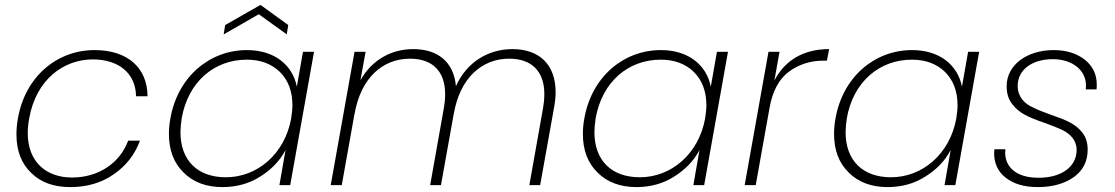

<svg xmlns="http://www.w3.org/2000/svg" viewBox="-20 -754 4540 782"><path d="M47 -207C47 -140 67 -88 107 -50C146 -11 199 8 266 8C334 8 393 -9 443 -44C493 -78 529 -124 550 -181H502C467 -88 380 -31 273 -31C168 -31 93 -95 93 -212C93 -231 95 -251 99 -272C127 -431 240 -512 358 -512C465 -512 533 -454 534 -362H581C580 -477 501 -550 365 -550C213 -550 83 -443 53 -272C49 -249 47 -228 47 -207Z M668 -209C668 -142 688 -90 728 -51C767 -12 820 8 886 8C943 8 995 -6 1040 -35C1085 -63 1120 -99 1143 -143L1118 0H1162L1259 -543H1214L1189 -401C1172 -488 1099 -550 986 -550C833 -550 704 -441 674 -272C670 -250 668 -229 668 -209ZM715 -216C715 -231 717 -250 720 -272C746 -421 853 -511 985 -511C1041 -511 1086 -494 1120 -461C1154 -427 1171 -382 1171 -325C1171 -310 1169 -292 1166 -272C1140 -127 1028 -32 900 -32C785 -32 715 -100 715 -216ZM891 -614 1034 -696 1148 -614 1154 -652 1041 -734 897 -652Z M1372 0 1424 -291V-289C1449 -436 1538 -515 1650 -515C1741 -515 1793 -464 1793 -371C1793 -350 1791 -332 1788 -315L1732 0H1776L1828 -290V-289C1853 -436 1942 -515 2054 -515C2145 -515 2197 -464 2197 -371C2197 -350 2195 -332 2192 -315L2136 0H2180L2237 -318C2241 -340 2243 -360 2243 -378C2243 -494 2174 -554 2067 -554C1970 -554 1881 -502 1837 -403C1828 -503 1762 -554 1663 -554C1575 -554 1495 -511 1448 -427L1469 -543H1424L1327 0Z M2354 -209C2354 -142 2374 -90 2414 -51C2453 -12 2506 8 2572 8C2629 8 2681 -6 2726 -35C2771 -63 2806 -99 2829 -143L2804 0H2848L2945 -543H2900L2875 -401C2858 -488 2785 -550 2672 -550C2519 -550 2390 -441 2360 -272C2356 -250 2354 -229 2354 -209ZM2401 -216C2401 -231 2403 -250 2406 -272C2432 -421 2539 -511 2671 -511C2727 -511 2772 -494 2806 -461C2840 -427 2857 -382 2857 -325C2857 -310 2855 -292 2852 -272C2826 -127 2714 -32 2586 -32C2471 -32 2401 -100 2401 -216Z M3058 0 3114 -313C3126 -382 3152 -431 3193 -462C3234 -492 3281 -507 3334 -507H3348L3357 -554C3253 -554 3177 -509 3134 -426L3155 -543H3110L3013 0Z M3377 -209C3377 -142 3397 -90 3437 -51C3476 -12 3529 8 3595 8C3652 8 3704 -6 3749 -35C3794 -63 3829 -99 3852 -143L3827 0H3871L3968 -543H3923L3898 -401C3881 -488 3808 -550 3695 -550C3542 -550 3413 -441 3383 -272C3379 -250 3377 -229 3377 -209ZM3424 -216C3424 -231 3426 -250 3429 -272C3455 -421 3562 -511 3694 -511C3750 -511 3795 -494 3829 -461C3863 -427 3880 -382 3880 -325C3880 -310 3878 -292 3875 -272C3849 -127 3737 -32 3609 -32C3494 -32 3424 -100 3424 -216Z M4074 -32C4107 -5 4151 8 4207 8C4267 8 4316 -6 4354 -33C4391 -60 4410 -97 4410 -144C4410 -172 4403 -195 4389 -213C4361 -249 4326 -264 4259 -287C4229 -298 4205 -307 4188 -316C4152 -332 4125 -360 4125 -404C4125 -471 4185 -513 4268 -513C4345 -513 4403 -470 4403 -406C4403 -399 4403 -393 4402 -390H4446C4447 -395 4447 -401 4447 -410C4447 -452 4430 -486 4397 -512C4364 -537 4322 -550 4272 -550C4163 -550 4080 -490 4080 -403C4080 -374 4087 -350 4102 -331C4130 -293 4169 -276 4236 -253C4266 -242 4289 -233 4306 -225C4339 -209 4365 -183 4365 -143C4365 -76 4305 -30 4210 -30C4118 -30 4074 -74 4074 -133C4074 -137 4075 -142 4075 -146H4030C4030 -141 4029 -136 4029 -131C4029 -89 4044 -56 4074 -32Z"/></svg>

Font: Momo Neue ExtLt
Style: Italic
Weight: 200
Italic angle: -10°
Designer: Ninad Kale (Devanagari), Jonny Pinhorn (Latin)
Foundry: Indian Type Foundry
Version: 4.004